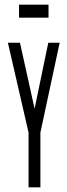

<svg xmlns="http://www.w3.org/2000/svg" viewBox="-20 -807 290 827"><path d="M103 0V-236L14 -623H66L129 -339L188 -623H237L154 -236V0ZM62 -731V-787H189V-731Z"/></svg>

Font: Inconsolata UltraCondensed
Style: Regular
Weight: 400
Width: 1
Monospace: yes
Designer: Raph Levien, Cyreal, Brenton Simpson
Foundry: Raph Levien, Cyreal, Google
Version: Version 3.001; ttfautohint (v1.8.2.53-6de2)